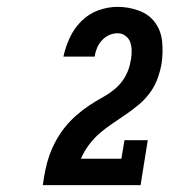

<svg xmlns="http://www.w3.org/2000/svg" viewBox="-20 -863 540 560"><path d="M105 -323V-324Q108 -346 112.5 -368Q117 -390 124.5 -411Q132 -432 143.5 -453Q155 -474 169.5 -492Q184 -510 202 -526Q220 -542 239.5 -555Q259 -568 280 -579.5Q301 -591 318.5 -606.5Q336 -622 347 -643Q358 -664 361 -686Q361 -687 361.5 -687.5Q362 -688 362 -689Q364 -702 364 -715Q364 -728 360 -739.5Q356 -751 346 -758.5Q336 -766 323 -766Q310 -766 298 -760.5Q286 -755 277 -745Q268 -735 263 -723Q258 -711 256 -698H165Q171 -726 183.5 -753Q196 -780 217.5 -801.5Q239 -823 267 -833Q295 -843 323 -843Q355 -843 385 -832Q415 -821 432.5 -797Q450 -773 453 -740.5Q456 -708 451 -676Q447 -654 439 -632.5Q431 -611 417 -592Q403 -573 385 -558Q367 -543 347.5 -529.5Q328 -516 308.5 -503Q289 -490 271 -474.5Q253 -459 239 -440Q225 -421 216 -400H334L343 -454H411L390 -323Z"/></svg>

Font: Iosevka Slab Extrabold Oblique
Style: Regular
Weight: 800
Italic angle: -9°
Monospace: yes
Designer: Belleve Invis
Foundry: Belleve Invis
Version: Version 11.1.1; ttfautohint (v1.8.3)